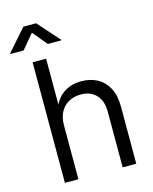

<svg xmlns="http://www.w3.org/2000/svg" viewBox="-174 -1031 891 1119"><g transform="rotate(-15 271.5 -471.0)"><path d="M157.2 -325.2V0H75.7V-727.5H157.2V-410.2H140.6Q165 -483.9 211.7 -515.6Q258.3 -547.4 319.8 -547.4Q374.5 -547.4 416.7 -524.7Q459 -502 482.7 -456.5Q506.3 -411.1 506.3 -343.3V0H424.3V-336.4Q424.3 -401.4 390.4 -437.5Q356.4 -473.6 297.9 -473.6Q257.8 -473.6 225.8 -456.5Q193.8 -439.5 175.5 -406.2Q157.2 -373 157.2 -325.2ZM43 -807.6H-37.6V-811L77.6 -941.9H154.3L270.5 -811V-807.6H189L116.2 -895Z"/></g></svg>

Font: V-Inter
Style: Regular-375
Weight: 375
Designer: Rasmus Andersson
Foundry: rsms
Version: Version 4.000;git-4146feb